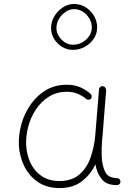

<svg xmlns="http://www.w3.org/2000/svg" viewBox="-20 -930 679 960"><path d="M277.3 -24.9Q339.4 -24.9 377 -57.6Q414.6 -90.3 433.1 -143.3Q451.7 -196.3 456.5 -255.9L475.1 -483.9Q476.1 -490.7 481.4 -495.4Q486.8 -500 494.1 -499Q501 -498.5 506.1 -492.4Q511.2 -486.3 510.7 -479L492.7 -251Q491.7 -238.8 490.2 -227.1Q486.8 -184.6 488.8 -143.1Q491.2 -101.1 505.9 -70.6Q520.5 -40 566.9 -39.1Q581.5 -37.1 582 -22Q582.5 -14.6 577.1 -9.5Q571.8 -4.4 564.5 -4.4Q511.7 -4.4 488 -35.2Q464.4 -65.9 457 -107.9Q432.6 -56.6 388.9 -23.2Q345.2 10.3 277.8 10.3Q214.8 10.3 170.4 -19.5Q126 -49.3 101.6 -98.6Q77.1 -147.9 74.2 -205.6Q72.3 -256.8 87.2 -309.8Q102.1 -362.8 133.1 -407.5Q164.1 -452.1 209.7 -479.2Q255.4 -506.3 314.5 -506.3Q353.5 -506.3 383.3 -492.7Q413.1 -479 433.6 -460Q438.5 -455.1 438.5 -447.3Q438.5 -439.5 433.1 -435.1Q428.2 -430.7 420.4 -431.4Q412.6 -432.1 408.2 -437.5Q393.1 -450.2 369.6 -460.7Q346.2 -471.2 314.9 -471.2Q264.6 -471.2 225.6 -447.3Q186.5 -423.3 160.2 -383.8Q133.8 -344.2 121.3 -297.4Q108.9 -250.5 110.8 -205.1Q113.3 -155.8 132.8 -114.7Q152.3 -73.7 188.7 -49.3Q225.1 -24.9 277.3 -24.9ZM465.8 -793Q465.8 -762.2 449 -736.8Q432.1 -711.4 404.5 -696Q377 -680.7 344.2 -680.7Q315.4 -680.7 290.5 -695.8Q265.6 -710.9 250.5 -735.6Q235.4 -760.3 235.4 -789.6Q235.4 -821.3 251.7 -848.6Q268.1 -876 294.4 -893.1Q320.8 -910.2 350.1 -910.2Q382.3 -910.2 408.7 -893.3Q435.1 -876.5 450.4 -849.9Q465.8 -823.2 465.8 -793ZM439 -793Q439 -828.1 412.6 -856.2Q386.2 -884.3 350.1 -884.3Q328.6 -884.3 308.3 -870.8Q288.1 -857.4 275.1 -835.9Q262.2 -814.5 262.2 -790Q262.2 -757.3 287.4 -731.9Q312.5 -706.5 344.7 -706.5Q383.3 -706.5 411.1 -732.7Q439 -758.8 439 -793Z"/></svg>

Font: Mikhak ExtraLight
Style: Regular
Weight: 200
Designer: Amin Abedi
Version: Version 3.3